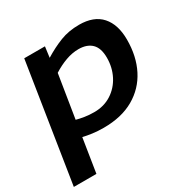

<svg xmlns="http://www.w3.org/2000/svg" viewBox="-176 -700 1034 1060"><g transform="rotate(-30 341.0 -170.5)"><path d="M-5 210 113 -542H245L236 -474Q293 -509 347 -530Q401 -551 467 -551Q561 -551 608.5 -497.5Q656 -444 656 -348Q656 -242 615 -161.5Q574 -81 495 -35.5Q416 10 302 10Q263 10 230.5 5.5Q198 1 173 -5L139 210ZM300 -91Q362 -91 409.5 -121.5Q457 -152 483.5 -203.5Q510 -255 510 -317Q510 -378 480.5 -407Q451 -436 397 -436Q357 -436 315.5 -421Q274 -406 233 -380L189 -106Q211 -100 239 -95.5Q267 -91 300 -91Z"/></g></svg>

Font: Georama Extended SemiBold
Style: Italic
Weight: 600
Width: 7
Italic angle: -9°
Designer: Jean-Baptiste Levee
Foundry: Production Type
Version: Version 1.000